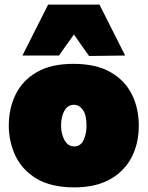

<svg xmlns="http://www.w3.org/2000/svg" viewBox="-20 -794 638 830"><path d="M302 16Q201 16 138.5 -21.5Q76 -59 47 -120Q18 -181 18 -251Q18 -326 48 -386.5Q78 -447 139.8 -482.5Q201.5 -518 297 -518Q395 -518 457.5 -482.2Q520 -446.5 550 -386Q580 -325.5 580 -251Q580 -174 548.8 -113.8Q517.5 -53.5 455.5 -18.8Q393.5 16 302 16ZM301 -161Q328 -161 341 -188Q354 -215 354 -251Q354 -297 338.2 -319Q322.5 -341 300 -341Q273 -341 258.5 -315.5Q244 -290 244 -251Q244 -215 259 -188Q274 -161 301 -161ZM365 -552Q348.5 -575 332.2 -598.2Q316 -621.5 299.5 -645Q283 -622 266.8 -599.2Q250.5 -576.5 235 -554H77Q104.5 -608 132 -663Q159.5 -718 188 -774H410Q438.5 -718 466 -663Q493.5 -608 521 -554Z"/></svg>

Font: Commissioner Black
Style: Regular
Weight: 900
Designer: Kostas Bartsokas
Foundry: Kostas Bartsokas
Version: Version 1.000; ttfautohint (v1.8.3)